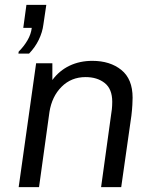

<svg xmlns="http://www.w3.org/2000/svg" viewBox="-20 -772 640 792"><path d="M56 -551 57 -559Q79 -581 93.5 -606Q108 -631 111 -657H76L89 -752H171L159 -671Q155 -639 140 -608Q125 -577 100 -551ZM57 0 129 -511H196V-442Q225 -481 267 -501Q309 -521 361 -521Q434 -521 480.5 -483.5Q527 -446 527 -369Q527 -359 526 -339.5Q525 -320 522 -295L480 0H397L439 -304Q442 -322 442.5 -335Q443 -348 443 -352Q443 -405 412 -429.5Q381 -454 333 -454Q274 -454 234 -414Q194 -374 184 -310L141 0Z"/></svg>

Font: Chivo Mono Medium Light
Style: Italic
Weight: 300
Italic angle: -8.05°
Monospace: yes
Version: Version 1.008